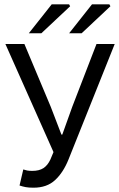

<svg xmlns="http://www.w3.org/2000/svg" viewBox="-20 -861 554 893"><path d="M135.7 12Q114.1 12 99.4 9.3Q84.7 6.5 70.9 1.8L88.3 -72.9Q96.7 -69.9 106.2 -68Q115.8 -66.2 130.2 -66.2Q162.4 -66.2 182.1 -79.1Q201.8 -92 214.5 -119.4L228.8 -153.6L5.1 -656.3H93.5L216 -364.4L265.7 -235H269.7L316.1 -364.4L428.8 -656.3H513.5L298.6 -119.2Q274.2 -58.5 236.1 -23.3Q198.1 12 135.7 12ZM114.1 -706.3 220.6 -841H301.2L306.2 -831.9L172.4 -706.3ZM301.5 -706.3 408 -841H488.6L493.5 -831.9L359.7 -706.3Z"/></svg>

Font: Source Sans 3
Style: Regular
Weight: 200
Designer: Paul D. Hunt
Foundry: Adobe
Version: Version 3.046;hotconv 1.0.118;makeotfexe 2.5.65603